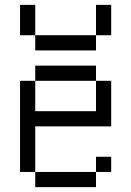

<svg xmlns="http://www.w3.org/2000/svg" viewBox="-20 -770 540 790"><path d="M125 -625H62.5V-750H125ZM62.5 -437.5H125V-312.5H375V-437.5H437.5V-250H125V-62.5H62.5ZM125 -62.5H375V0H125ZM125 -500H375V-437.5H125ZM125 -625H375V-562.5H125ZM375 -125H437.5V-62.5H375ZM375 -750H437.5V-625H375Z"/></svg>

Font: ChillBitmapSE 16px
Style: Regular
Weight: 400
Designer: Designed by Warren2060
Foundry: ChillType
Version: Version 1.000